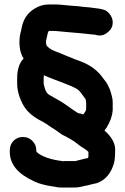

<svg xmlns="http://www.w3.org/2000/svg" viewBox="-20 -641 560 862"><path d="M449 -55 459 -69C475 -95 484 -120 486 -145V-184C486 -193 484 -203 481 -214C478 -225 475 -233 474 -238C467 -254 461 -266 455 -274C449 -282 445 -287 442 -291C419 -324 386 -349 341 -366C334 -369 326 -371 319 -374C312 -377 305 -380 297 -383C289 -386 281 -389 272 -393C263 -397 249 -403 230 -410C211 -417 197 -426 189 -437C186 -447 186 -456 188 -464C190 -472 192 -479 193 -486C194 -493 197 -498 199 -502H219C226 -502 232 -502 239 -501L293 -496C332 -493 361 -490 378 -488C395 -486 405 -485 408 -485C426 -479 442 -481 457 -491C472 -501 482 -513 485 -529C488 -545 485 -559 476 -573C467 -587 455 -596 440 -599C432 -601 422 -603 411 -604C400 -605 389 -607 380 -608C371 -609 363 -609 356 -610C349 -611 342 -612 332 -613C322 -614 313 -614 304 -615L250 -620C239 -621 229 -621 219 -621H199C175 -621 153 -614 133 -601C102 -581 84 -553 77 -515C76 -507 74 -500 72 -493C70 -486 69 -477 68 -468C65 -432 71 -402 86 -378C67 -359 57 -329 57 -289V-267C57 -234 67 -199 88 -163C105 -137 131 -115 165 -98L181 -89C185 -87 191 -83 199 -77C207 -71 216 -66 224 -61C236 -53 247 -45 258 -37C290 -21 312 -8 324 2C336 12 348 20 358 26C368 32 374 38 377 41V56C377 61 377 64 376 66C376 69 373 70 366 70C345 75 330 79 319 82H284C273 82 265 82 259 83V82L244 80C219 76 197 70 178 62C160 54 148 46 143 39V34C143 17 137 3 125 -9C113 -21 99 -26 83 -26C67 -26 53 -21 41 -9C29 3 24 17 24 34V41C24 96 60 140 133 173C150 181 163 185 172 187C181 189 187 191 193 192C199 193 205 194 210 195L224 197L239 200C248 201 259 201 272 201H311C324 201 334 200 341 198C348 196 354 195 359 194L374 191C379 190 385 188 393 186C401 184 409 183 416 181C453 167 478 138 491 94C495 82 497 61 497 31C497 1 481 -27 449 -55ZM354 -127C344 -131 336 -133 331 -133C324 -137 310 -146 288 -162C266 -178 245 -191 226 -201C207 -211 195 -218 191 -224C187 -230 185 -234 184 -236C179 -252 176 -262 176 -267V-289C176 -297 177 -302 178 -303C188 -298 203 -292 224 -284C245 -276 262 -270 276 -264C283 -261 290 -258 296 -256C302 -254 310 -249 319 -245C328 -241 335 -235 341 -227L354 -210C357 -206 359 -202 362 -199C365 -196 367 -187 367 -172C367 -157 367 -148 365 -144C363 -140 359 -134 354 -127Z"/></svg>

Font: AppleStorm
Style: Xbd
Weight: 800
Foundry: Cannot Into Space Fonts
Version: Version 1.01